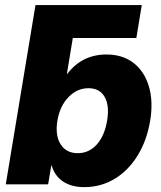

<svg xmlns="http://www.w3.org/2000/svg" viewBox="-20 -748 654 779"><path d="M321.8 11.2Q270.5 11.2 236.3 -11.2Q202.1 -33.7 189.5 -76.7H188L175.3 0H3.4L124 -727.5H123.5H555.2L533.2 -593.8H275.4L251.5 -448.7H253.4Q313 -526.9 412.1 -526.9Q477.5 -526.9 521.7 -492.7Q565.9 -458.5 584 -397.9Q602.1 -337.4 589.4 -258.8Q575.7 -177.2 538.1 -116.5Q500.5 -55.7 444.8 -22.2Q389.2 11.2 321.8 11.2ZM295.4 -126.5Q340.8 -126.5 372.6 -161.6Q404.3 -196.8 414.6 -258.8Q424.8 -319.8 404.5 -355Q384.3 -390.1 338.9 -390.1Q293 -390.1 258.1 -354.2Q223.1 -318.4 212.9 -258.8Q203.1 -198.2 226.1 -162.4Q249 -126.5 295.4 -126.5Z"/></svg>

Font: Inter Display Extra Bold
Style: Italic
Weight: 800
Italic angle: -9.39999°
Designer: Rasmus Andersson
Foundry: rsms
Version: Version 4.000;git-4fc901f